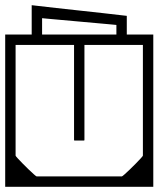

<svg xmlns="http://www.w3.org/2000/svg" viewBox="-40 -719 610 739"><path d="M-20 -279H20V-120Q20 -118.5 27.8 -110Q35.5 -101.5 47 -89.8Q58.5 -78 70.5 -66.5Q82.5 -55 91 -47.5Q99.5 -40 101 -40Q101 -40 101 -40Q101 -40 101 -40Q101 -40 101 -40Q101 -40 118.2 -40Q135.5 -40 161 -40Q186.5 -40 212 -40Q237.5 -40 254.8 -40Q272 -40 272 -40Q272 -30.5 272 -20.2Q272 -10 272 0Q272 0 272 0Q272 0 272 0Q272 0 272 0Q272 0 272 0Q272 0 272 0Q268.5 0 246 0Q223.5 0 190.2 0Q157 0 120.8 0Q84.5 0 52.5 0Q20.5 0 0.2 0Q-20 0 -20 0Q-20 0 -20 0Q-20 0 -20 0Q-20 0 -20 0Q-20 0 -20 0Q-20 0 -20 -20.2Q-20 -40.5 -20 -72.2Q-20 -104 -20 -139.5Q-20 -175 -20 -206.8Q-20 -238.5 -20 -258.8Q-20 -279 -20 -279ZM550 -279Q550 -279 550 -258.8Q550 -238.5 550 -206.8Q550 -175 550 -139.5Q550 -104 550 -72.2Q550 -40.5 550 -20.2Q550 0 550 0Q550 0 550 0Q550 0 550 0Q550 0 550 0Q550 0 550 0Q550 0 529.8 0Q509.5 0 477.5 0Q445.5 0 409.2 0Q373 0 339.8 0Q306.5 0 284 0Q261.5 0 258 0Q258 0 258 0Q258 0 258 0Q258 0 258 0Q258 0 258 0Q258 0 258 0Q258 -10 258 -20.2Q258 -30.5 258 -40Q258 -40 275.2 -40Q292.5 -40 318 -40Q343.5 -40 369 -40Q394.5 -40 411.8 -40Q429 -40 429 -40Q429 -40 429 -40Q429 -40 429 -40Q429 -40 429 -40Q430.5 -40 439 -47.5Q447.5 -55 459.5 -66.5Q471.5 -78 483 -89.8Q494.5 -101.5 502.2 -110Q510 -118.5 510 -120V-279ZM550 -398V-188H510Q510 -188 510 -203.8Q510 -219.5 510 -240.5Q510 -261.5 510 -277.2Q510 -293 510 -293Q510 -293 510 -293Q510 -293 510 -293Q510 -293 510 -293Q510 -293 510 -293Q510 -293 510 -308.8Q510 -324.5 510 -345.5Q510 -366.5 510 -382.2Q510 -398 510 -398ZM-20 -398H20Q20 -398 20 -382.2Q20 -366.5 20 -345.5Q20 -324.5 20 -308.8Q20 -293 20 -293Q20 -293 20 -293Q20 -293 20 -293Q20 -293 20 -293Q20 -293 20 -293Q20 -293 20 -277.2Q20 -261.5 20 -240.5Q20 -219.5 20 -203.8Q20 -188 20 -188H-20ZM550 -307H510Q510 -307 510 -324.2Q510 -341.5 510 -368.8Q510 -396 510 -426.5Q510 -457 510 -484.2Q510 -511.5 510 -528.8Q510 -546 510 -546Q510 -546 510 -546Q510 -546 510 -546Q510 -546 510 -546Q510 -546 510 -546Q510 -546 510 -546Q510 -546 510 -546Q510 -546 510 -546Q510 -546 510 -546Q510 -546 510 -546Q510 -546 510 -546Q510 -546 510 -546Q510 -546 510 -546Q510 -546 510 -546Q510 -546 491.8 -546Q473.5 -546 444.8 -546Q416 -546 384 -546Q352 -546 323.2 -546Q294.5 -546 276.2 -546Q258 -546 258 -546Q258 -556 258 -566.2Q258 -576.5 258 -586Q258 -586 258 -586Q258 -586 258 -586Q258 -586 258 -586Q258 -586 258 -586Q258 -586 258 -586Q258 -586 279 -586Q300 -586 333.2 -586Q366.5 -586 404 -586Q441.5 -586 474.8 -586Q508 -586 529 -586Q550 -586 550 -586Q550 -586 550 -586Q550 -586 550 -586Q550 -586 550 -586Q550 -586 550 -586Q550 -586 550 -565.8Q550 -545.5 550 -513.8Q550 -482 550 -446.5Q550 -411 550 -379.2Q550 -347.5 550 -327.2Q550 -307 550 -307ZM-20 -307Q-20 -307 -20 -327.2Q-20 -347.5 -20 -379.2Q-20 -411 -20 -446.5Q-20 -482 -20 -513.8Q-20 -545.5 -20 -565.8Q-20 -586 -20 -586Q-20 -586 -20 -586Q-20 -586 -20 -586Q-20 -586 -20 -586Q-20 -586 -20 -586Q-20 -586 1 -586Q22 -586 55.2 -586Q88.5 -586 126 -586Q163.5 -586 196.8 -586Q230 -586 251 -586Q272 -586 272 -586Q272 -586 272 -586Q272 -586 272 -586Q272 -586 272 -586Q272 -586 272 -586Q272 -586 272 -586Q272 -576.5 272 -566.2Q272 -556 272 -546Q272 -546 253.8 -546Q235.5 -546 206.8 -546Q178 -546 146 -546Q114 -546 85.2 -546Q56.5 -546 38.2 -546Q20 -546 20 -546Q20 -546 20 -546Q20 -546 20 -546Q20 -546 20 -546Q20 -546 20 -546Q20 -546 20 -546Q20 -546 20 -546Q20 -546 20 -546Q20 -546 20 -546Q20 -546 20 -546Q20 -546 20 -546Q20 -546 20 -546Q20 -546 20 -546Q20 -546 20 -546Q20 -546 20 -528.8Q20 -511.5 20 -484.2Q20 -457 20 -426.5Q20 -396 20 -368.8Q20 -341.5 20 -324.2Q20 -307 20 -307ZM249 -550Q249 -550 257 -550Q265 -550 273 -550Q281 -550 281 -550Q282.5 -550 283.2 -550Q284 -550 284.5 -549.5Q285 -549 285 -548.2Q285 -547.5 285 -546Q285 -546 285 -546Q285 -546 285 -546Q285 -546 285 -546Q285 -546 285 -546Q285 -546 285 -546Q285 -546 285 -546Q285 -546 285 -519.8Q285 -493.5 285 -452Q285 -410.5 285 -364Q285 -317.5 285 -276Q285 -234.5 285 -208.2Q285 -182 285 -182Q285 -180 284.8 -179.2Q284.5 -178.5 283.8 -178.2Q283 -178 281 -178Q281 -178 273 -178Q265 -178 257 -178Q249 -178 249 -178Q247 -178 246.2 -178.2Q245.5 -178.5 245.2 -179.2Q245 -180 245 -182Q245 -182 245 -208.2Q245 -234.5 245 -276Q245 -317.5 245 -364Q245 -410.5 245 -452Q245 -493.5 245 -519.8Q245 -546 245 -546Q245 -546 245 -546Q245 -546 245 -546Q245 -546 245 -546Q245 -546 245 -546Q245 -546 245 -546Q245 -546 245 -546Q245 -547.5 245 -548.2Q245 -549 245.5 -549.5Q246 -550 246.8 -550Q247.5 -550 249 -550ZM448 -566H408Q408 -575.5 408 -582.8Q408 -590 408 -599Q408 -608 408 -623Q408 -623 408 -623Q408 -623 408 -623Q408 -623 387.2 -625Q366.5 -627 334 -629.8Q301.5 -632.5 265 -636Q228.5 -639.5 196 -642.2Q163.5 -645 142.8 -647Q122 -649 122 -649Q122 -649 122 -649Q122 -649 122 -649Q122 -628 122 -615Q122 -602 122 -593.8Q122 -585.5 122 -579.2Q122 -573 122 -566H82Q82 -570 82 -576Q82 -582 82 -591.2Q82 -600.5 82 -614.8Q82 -629 82 -649.5Q82 -670 82 -699Q82 -699 82 -699Q82 -699 82 -699Q82 -699 108.5 -696Q135 -693 176.5 -688.2Q218 -683.5 265 -678.5Q312 -673.5 353.5 -668.8Q395 -664 421.5 -661Q448 -658 448 -658Q448 -658 448 -658Q448 -658 448 -658Q448 -629.5 448 -612Q448 -594.5 448 -585.2Q448 -576 448 -572Q448 -568 448 -566Z"/></svg>

Font: Honk
Style: Regular
Weight: 400
Designer: Noopur Datye & Yesha Goshar
Foundry: Ek Type
Version: Version 1.000